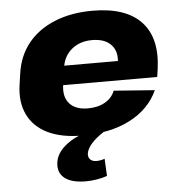

<svg xmlns="http://www.w3.org/2000/svg" viewBox="-54 -602 826 874"><g transform="rotate(-5 359.0 -165.5)"><path d="M305 11Q211 11 148 -19.5Q85 -50 57 -108Q29 -166 41 -246L48 -294Q59 -374 105 -431.5Q151 -489 227 -520Q303 -551 400 -551Q552 -551 622.5 -476Q693 -401 673 -259L668 -225H201L214 -313H523L492 -280L495 -303Q503 -356 474 -387Q445 -418 387 -418Q331 -418 293.5 -387Q256 -356 249 -302L238 -224Q231 -170 258.5 -140Q286 -110 342 -110Q388 -110 420.5 -129Q453 -148 465 -180L652 -166Q613 -81 523 -35Q433 11 305 11ZM303 220Q239 220 207 195Q175 170 181 124Q186 84 223.5 51Q261 18 324 -3L405 2Q368 26 347.5 49Q327 72 323 94Q321 112 331 122Q341 132 359 132Q379 132 397 125L401 204Q381 211 355.5 215.5Q330 220 303 220Z"/></g></svg>

Font: Pathway Extreme 28pt ExtraBold
Style: Italic
Weight: 800
Italic angle: -8°
Designer: Eduardo Rodriguez Tunni
Foundry: Eduardo Rodriguez Tunni
Version: Version 1.001;gftools[0.9.26]